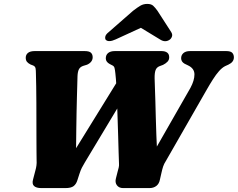

<svg xmlns="http://www.w3.org/2000/svg" viewBox="-20 -961 1215 981"><path d="M592.5 -566 637 -503 413.5 -131Q404.5 -116 398.2 -103.8Q392 -91.5 386 -73L375.5 -40.5Q369.5 -20.5 356.2 -10.2Q343 0 314 0H191.5Q165 0 153.8 -10.8Q142.5 -21.5 149 -44.5L161.5 -92.5Q164.5 -103 166.2 -115.5Q168 -128 167 -144.5Q166.5 -160.5 166.5 -191.5Q166.5 -222.5 166.2 -262.5Q166 -302.5 166 -347Q166 -391.5 165.8 -435.8Q165.5 -480 165 -519Q164.5 -558 163.5 -585.5Q163.5 -600.5 161.8 -611.2Q160 -622 149 -626.5L136 -631.5Q124 -637.5 117.8 -645.2Q111.5 -653 111.5 -666Q111.5 -681.5 123 -690.8Q134.5 -700 157 -700H413Q436 -700 444.8 -691.5Q453.5 -683 453.5 -668.5Q453.5 -656 446 -646.2Q438.5 -636.5 425 -630.5L405.5 -624.5Q390 -619.5 383.5 -607.5Q377 -595.5 376 -572Q375.5 -555.5 374.8 -527.5Q374 -499.5 373 -463.8Q372 -428 371.2 -386.2Q370.5 -344.5 369.8 -299.8Q369 -255 368.8 -209.5Q368.5 -164 369 -120.5L311.5 -111ZM905.5 -663.5Q905.5 -679.5 917.2 -689.8Q929 -700 951 -700H1136.5Q1158.5 -700 1166.8 -691Q1175 -682 1175 -668Q1175 -644 1147.5 -631L1130 -623Q1114.5 -615 1099 -597.5Q1083.5 -580 1067.8 -555.2Q1052 -530.5 1035.5 -501.5L827.5 -138.5Q818 -124 813.5 -110.2Q809 -96.5 804.5 -76L797 -43Q793 -22 778.8 -11Q764.5 0 743.5 0H609Q588 0 577.2 -14.5Q566.5 -29 572.5 -50.5L581 -84Q584 -94 586.5 -104.8Q589 -115.5 588 -126Q587 -149.5 586 -185Q585 -220.5 583.8 -263.5Q582.5 -306.5 581 -352.2Q579.5 -398 578 -441.5Q576.5 -485 574.5 -522.5Q572.5 -560 569.5 -586Q567.5 -605 565 -614.2Q562.5 -623.5 553 -627.5L540.5 -634Q531 -639 525.8 -646.2Q520.5 -653.5 520.5 -662.5Q520.5 -680.5 532.5 -690.2Q544.5 -700 566.5 -700H805.5Q824 -700 834.2 -692.2Q844.5 -684.5 844.5 -668Q844.5 -655 835.8 -645.8Q827 -636.5 813 -629.5L795.5 -623Q780 -617 774.8 -602.5Q769.5 -588 770 -560.5Q770.5 -544.5 771.5 -514.2Q772.5 -484 773.8 -444.8Q775 -405.5 776 -361.5Q777 -317.5 778.8 -273.5Q780.5 -229.5 782.5 -189.8Q784.5 -150 786 -119.5L730.5 -123L953 -512Q973.5 -550 973.5 -580.8Q973.5 -611.5 940.5 -627L923 -635.5Q905.5 -645.5 905.5 -663.5ZM754.5 -844H658.5L797.5 -759.5Q823.5 -742.5 846 -757.5Q854.5 -763 858.5 -774Q862.5 -785 854.5 -797.5L784.5 -906Q773 -922 762.8 -931.5Q752.5 -941 732.5 -941Q712.5 -941 696.5 -931.5Q680.5 -922 660 -906L536 -797.5Q520 -785 518 -774Q516 -763 520.5 -757.5Q527.5 -750.5 540.2 -751Q553 -751.5 570.5 -759.5Z"/></svg>

Font: Fraunces Black
Style: Italic
Weight: 900
Italic angle: -16°
Version: Version 1.000;[b76b70a41]